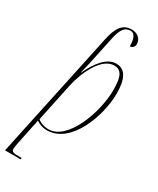

<svg xmlns="http://www.w3.org/2000/svg" viewBox="-250 -842 948 1154"><g transform="rotate(30 224.5 -265.0)"><path d="M190 -638 3 240H111L113 230H98C56 230 42 227 42 207C42 197 45 182 48 166L75 35C79 19 81 8 85 -14C104 0 128 10 160 10C326 10 414 -237 414 -391C414 -489 387 -546 323 -546C257 -546 204 -476 166 -394H164C174 -435 184 -475 192 -516L223 -663C238 -732 258 -760 298 -760C331 -760 340 -720 340 -676C359 -678 370 -690 370 -709C370 -743 343 -770 301 -770C239 -770 209 -728 190 -638ZM161 0C125 -2 100 -15 89 -26L145 -292C166 -390 229 -530 317 -530C363 -530 386 -500 386 -402C387 -244 296 5 161 0Z"/></g></svg>

Font: Noto Serif Display Condensed Thin
Style: Italic
Weight: 100
Width: 3
Italic angle: -12°
Designer: Monotype Design Team
Foundry: Monotype Imaging Inc.
Version: Version 2.009